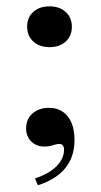

<svg xmlns="http://www.w3.org/2000/svg" viewBox="-20 -447 311 592"><path d="M96.8 124.2 87.9 103.2Q131.5 88.7 154.4 65.3Q177.4 41.9 177.4 15.3Q177.4 -3.2 162.9 -3.2Q154.8 -3.2 143.1 0.8Q131.5 4.8 116.9 4.8Q91.9 4.8 76.2 -10.9Q60.5 -26.6 60.5 -51.6Q60.5 -79.8 80.2 -97.2Q100 -114.5 131.5 -114.5Q167.7 -114.5 188.7 -88.3Q209.7 -62.1 209.7 -15.3Q209.7 37.1 181 71.8Q152.4 106.5 96.8 124.2ZM133.1 -301.6Q101.6 -301.6 82.7 -319Q63.7 -336.3 63.7 -364.5Q63.7 -393.5 82.7 -410.5Q101.6 -427.4 132.3 -427.4Q163.7 -427.4 182.7 -410.1Q201.6 -392.7 201.6 -364.5Q201.6 -336.3 182.7 -319Q163.7 -301.6 133.1 -301.6Z"/></svg>

Font: Playfair 5pt SemiExpanded Light SemiBold
Style: Regular
Weight: 600
Version: Version 2.001;gftools[0.9.30]